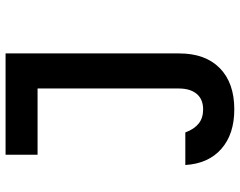

<svg xmlns="http://www.w3.org/2000/svg" viewBox="-106 -539 862 690"><g transform="rotate(-90 325.0 -194.0)"><path d="M114 -605H478V19Q478 113 425 165Q372 217 277 217Q188 217 135 170.5Q82 124 77 41H194Q206 73 226 89Q246 105 277 105Q313 105 332.5 82Q352 59 352 17V-490H114Z"/></g></svg>

Font: Martian Mono SemiCondensed Medium
Style: Regular
Weight: 500
Width: 4
Designer: Roman Shamin
Foundry: Evil Martians
Version: Version 1.000